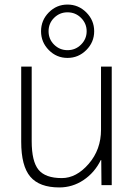

<svg xmlns="http://www.w3.org/2000/svg" viewBox="-20 -812 588 842"><path d="M119 -520V-193Q119 -104 149 -67.5Q179 -31 251 -31Q315 -31 369 -93.5Q423 -156 423 -243V-520H470V0H425L424 -110H422Q395 -55 346.5 -22.5Q298 10 240 10Q153 10 113 -37Q73 -84 73 -190V-520ZM358.5 -757.5Q393 -723 393 -675Q393 -627 358.5 -592.5Q324 -558 276 -558Q228 -558 194 -592.5Q160 -627 160 -675Q160 -723 194 -757.5Q228 -792 276 -792Q324 -792 358.5 -757.5ZM276 -758Q242 -758 217.5 -734Q193 -710 193 -675Q193 -640 217.5 -616Q242 -592 276 -592Q311 -592 335.5 -616.5Q360 -641 360 -675Q360 -709 335.5 -733.5Q311 -758 276 -758Z"/></svg>

Font: Mplus 1p Light
Style: Regular
Weight: 300
Version: Version 1.061